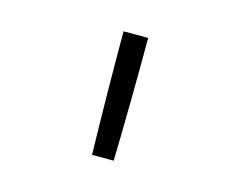

<svg xmlns="http://www.w3.org/2000/svg" viewBox="-59 -856 617 497"><g transform="rotate(15 250.0 -607.0)"><path d="M221 -442Q219 -524 218 -606.5Q217 -689 217 -772H283Q283 -689 282 -606.5Q281 -524 279 -442Z"/></g></svg>

Font: Iosevka Light
Style: Regular
Weight: 300
Monospace: yes
Designer: Belleve Invis
Foundry: Belleve Invis
Version: Version 32.5.0; ttfautohint (v1.8.4)